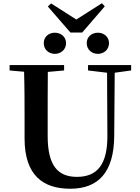

<svg xmlns="http://www.w3.org/2000/svg" viewBox="-20 -1141 858 1180"><path d="M317 -810C353 -810 386 -835 386 -876C386 -916 353 -940 317 -940C281 -940 249 -916 249 -876C249 -835 281 -810 317 -810ZM582 -810C617 -810 650 -835 650 -876C650 -916 617 -940 582 -940C545 -940 513 -916 513 -876C513 -835 545 -810 582 -810ZM294 -1120 274 -1101 413 -941H485L624 -1102L606 -1121L449 -1021ZM521 -708 638 -694 640 -312C642 -128 576 -54 453 -54C337 -54 273 -121 273 -305V-401C273 -501 273 -600 274 -699L374 -708V-741H39V-708L128 -700C131 -600 131 -500 131 -401V-290C131 -63 245 19 412 19C585 19 680 -83 682 -304L685 -694L786 -708V-741H521Z"/></svg>

Font: Noto Serif JP
Style: Bold
Weight: 700
Designer: Ryoko NISHIZUKA 西塚涼子 (kana & ideographs); Frank Grießhammer (Latin, Greek & Cyrillic); Wenlong ZHANG 张文龙 (bopomofo); San
Foundry: Adobe
Version: Version 2.001;hotconv 1.1.0;makeotfexe 2.6.0